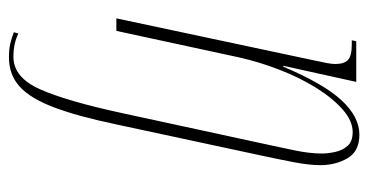

<svg xmlns="http://www.w3.org/2000/svg" viewBox="-217 -366 823 429"><g transform="rotate(90 194.5 -151.5)"><path d="M108 240Q90 240 77.5 237Q65 234 52 229L55 219Q77 230 107 230Q153 230 179.5 170.5Q206 111 233 -14L304 -342Q308 -361 315.5 -396Q323 -431 323 -459Q323 -473 319.5 -489Q316 -505 306 -516.5Q296 -528 275 -528Q250 -528 224.5 -505.5Q199 -483 176 -446Q153 -409 135.5 -363.5Q118 -318 108 -273L49 0H21L115 -442Q119 -460 121 -471Q123 -482 123 -489Q123 -509 114 -517.5Q105 -526 79 -526H70L72 -536H163L127 -373H129Q167 -463 204 -503Q241 -543 281 -543Q318 -543 333.5 -516.5Q349 -490 349 -456Q349 -431 342.5 -397Q336 -363 328 -326L258 0Q240 86 220 139Q200 192 173.5 216Q147 240 108 240Z"/></g></svg>

Font: Noto Serif Display ExtraCondensed Thin
Style: Italic
Weight: 100
Width: 2
Italic angle: -12°
Designer: Monotype Design Team
Foundry: Monotype Imaging Inc.
Version: Version 2.009